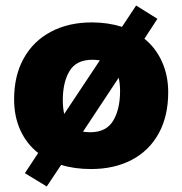

<svg xmlns="http://www.w3.org/2000/svg" viewBox="-20 -603 658 694"><path d="M588 -270Q588 -183 553.5 -120.5Q519 -58 456 -25Q393 8 309 8Q249 8 201 -7L149 71L70 23L118 -50Q76 -83 53.5 -132.5Q31 -182 31 -244Q31 -330 66 -392.5Q101 -455 164.5 -488.5Q228 -522 312 -522Q370 -522 421 -506L472 -583L549 -535L502 -463Q543 -430 565.5 -380Q588 -330 588 -270ZM212 -191 341 -385Q323 -387 314 -387Q256 -387 231.5 -346.5Q207 -306 207 -241Q207 -214 212 -191ZM414 -274Q414 -300 409 -322L280 -127Q296 -125 306 -125Q364 -125 389 -166.5Q414 -208 414 -274Z"/></svg>

Font: Muli Black
Style: Italic
Weight: 900
Italic angle: -4.541°
Designer: Vernon Adams
Foundry: Vernon Adams
Version: Version 2.001